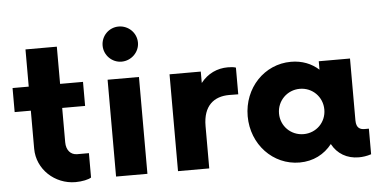

<svg xmlns="http://www.w3.org/2000/svg" viewBox="-48 -745 1681 843"><g transform="rotate(-5 793.0 -323.0)"><path d="M323.7 -320.8V-426.8H222.7V-590.8H84.5V-426.8H13.2V-320.8H84.5V-153.3C84.5 -62 162.1 8.8 252.9 8.8C282.2 8.8 311 2.4 322.3 -5.4V-112.8H270.5C242.2 -112.8 222.7 -134.3 222.7 -169.4V-320.8Z M500.5 -500.5C543.5 -500.5 579.1 -535.6 579.1 -577.6C579.1 -621.1 543.5 -655.3 500.5 -655.3C458 -655.3 423.3 -621.1 423.3 -577.6C423.3 -535.6 458 -500.5 500.5 -500.5ZM432.1 0H570.3V-426.8H432.1Z M705.1 0H842.8V-186.5C842.8 -276.4 891.1 -313.5 958 -313.5C971.2 -313.5 985.4 -313.5 998 -313V-430.7C988.3 -434.1 975.6 -435.1 962.4 -435.1C916 -435.1 873.5 -416 842.8 -376.5V-426.8H705.1Z M1537.6 -112.8C1519.5 -112.8 1500.5 -118.7 1500.5 -153.8V-426.8H1362.8V-389.6C1331.1 -418.5 1289.6 -435.1 1240.7 -435.1C1123.5 -435.1 1030.8 -337.9 1030.8 -213.4C1030.8 -88.9 1123.5 8.8 1240.7 8.8C1301.3 8.8 1350.6 -17.6 1383.8 -60.1C1407.2 -16.1 1449.2 8.8 1501.5 8.8C1518.6 8.8 1537.1 6.3 1556.2 0V-112.8ZM1269 -113.8C1213.4 -113.8 1168.9 -157.2 1168.9 -213.4C1168.9 -269.5 1213.4 -313.5 1269 -313.5C1324.7 -313.5 1368.7 -269.5 1368.7 -213.4C1368.7 -157.2 1324.7 -113.8 1269 -113.8Z"/></g></svg>

Font: Now ExtraBold
Style: Regular
Weight: 800
Designer: Alfredo Marco Pradil
Foundry: Alfredo Marco Pradil
Version: Version 1.200;hotconv 1.0.109;makeotfexe 2.5.65596